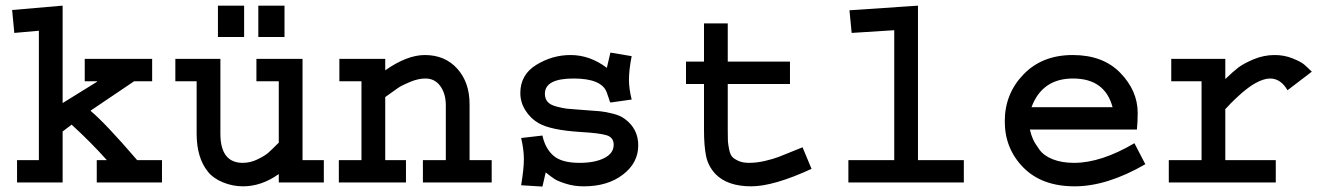

<svg xmlns="http://www.w3.org/2000/svg" viewBox="-20 -653 4728 687"><path d="M23.4 -617.2 204.1 -632.8V-284.2L327.1 -360.4V-362.3H283.2V-442.4H524.4V-362.3H460L303.7 -256.8Q358.4 -210.9 470.7 -80.1H559.6V0H326.2V-80.1H362.3Q305.7 -143.6 236.3 -207L204.1 -182.6V0H41V-80.1H119.1V-543L31.2 -535.2Z M607.4 -442.4H768.6V-174.8Q768.6 -70.3 848.6 -70.3Q876 -70.3 901.9 -83Q927.7 -95.7 939.5 -106Q951.2 -116.2 977.5 -142.6V-362.3H897.5V-442.4H1062.5V-80.1H1138.7V0H977.5V-30.3Q916 13.7 849.6 13.7Q812.5 13.7 777.8 -0.5Q743.2 -14.6 723.6 -39.1Q683.6 -88.9 683.6 -174.8V-362.3H607.4ZM759.8 -520.5V-632.8H853.5V-520.5ZM904.3 -520.5V-632.8H998V-520.5Z M1194.3 -442.4H1358.4V-401.4Q1436.5 -456.1 1500 -456.1Q1572.3 -456.1 1616.2 -407.2Q1660.2 -358.4 1660.2 -280.3V-80.1H1739.3V0H1493.2V-80.1H1575.2V-276.4Q1575.2 -317.4 1555.7 -344.7Q1536.1 -372.1 1502 -372.1Q1476.6 -372.1 1447.3 -359.9Q1418 -347.7 1404.3 -338.4Q1390.6 -329.1 1358.4 -305.7V-80.1H1432.6V0H1192.4V-80.1H1273.4V-362.3H1194.3Z M2164.1 -464.8 2240.2 -452.1Q2230.5 -403.3 2230.5 -367.2Q2230.5 -335.9 2240.2 -296.9L2164.1 -286.1Q2160.2 -293 2159.2 -298.8L2151.4 -321.3Q2133.8 -372.1 2032.2 -372.1Q1929.7 -372.1 1929.7 -317.4Q1929.7 -299.8 1939.5 -288.6Q1949.2 -277.3 1972.2 -271.5Q1995.1 -265.6 2007.8 -264.2Q2020.5 -262.7 2050.8 -260.7Q2107.4 -256.8 2127.4 -254.9Q2147.5 -252.9 2173.8 -246.1Q2200.2 -239.3 2216.8 -226.6Q2263.7 -191.4 2263.7 -132.8Q2263.7 -70.3 2209 -28.3Q2154.3 13.7 2069.3 13.7Q2034.2 13.7 2004.9 4.4Q1975.6 -4.9 1963.9 -12.7Q1952.1 -20.5 1932.6 -36.1L1920.9 14.6L1844.7 9.8Q1854.5 -48.8 1854.5 -83Q1854.5 -118.2 1844.7 -159.2L1920.9 -168Q1930.7 -122.1 1960 -96.2Q1989.3 -70.3 2053.7 -70.3Q2108.4 -70.3 2142.1 -87.4Q2175.8 -104.5 2175.8 -134.8Q2175.8 -161.1 2150.9 -168.9Q2126 -176.8 2057.6 -180.7Q1949.2 -187.5 1906.2 -212.9Q1877.9 -229.5 1859.9 -258.3Q1841.8 -287.1 1841.8 -320.3Q1841.8 -385.7 1898.9 -420.9Q1956.1 -456.1 2021.5 -456.1Q2090.8 -456.1 2151.4 -410.2Z M2499 -569.3H2584V-432.6H2806.6V-352.5H2584V-188.5Q2584 -161.1 2584.5 -149.4Q2585 -137.7 2588.9 -118.7Q2592.8 -99.6 2600.1 -91.8Q2607.4 -84 2622.6 -77.1Q2637.7 -70.3 2660.2 -70.3Q2687.5 -70.3 2716.8 -77.1Q2746.1 -84 2764.2 -90.8Q2782.2 -97.7 2820.3 -113.3L2851.6 -126L2883.8 -48.8Q2748 13.7 2668 13.7Q2583 13.7 2540 -30.3Q2513.7 -58.6 2506.3 -95.2Q2499 -131.8 2499 -188.5V-352.5H2434.6V-432.6H2499Z M3019.5 -616.2 3264.6 -632.8V-80.1H3428.7V0H3015.6V-80.1H3179.7V-544.9L3027.3 -535.2Z M4039.1 -140.6 4078.1 -65.4Q3941.4 13.7 3825.2 13.7Q3708 13.7 3641.6 -53.7Q3575.2 -121.1 3575.2 -218.8Q3575.2 -317.4 3642.1 -386.7Q3709 -456.1 3818.4 -456.1Q3926.8 -456.1 3988.8 -392.1Q4050.8 -328.1 4050.8 -249Q4050.8 -215.8 4047.9 -189.5H3665Q3669.9 -168.9 3676.3 -154.8Q3682.6 -140.6 3698.7 -118.2Q3714.8 -95.7 3747.1 -83Q3779.3 -70.3 3823.2 -70.3Q3919.9 -70.3 4039.1 -140.6ZM3670.9 -269.5H3960.9Q3933.6 -372.1 3819.3 -372.1Q3709 -372.1 3670.9 -269.5Z M4170.9 -442.4H4364.3V-370.1Q4391.6 -396.5 4410.6 -411.1Q4429.7 -425.8 4465.8 -440.9Q4502 -456.1 4541 -456.1Q4575.2 -456.1 4604.5 -444.3Q4633.8 -432.6 4645.5 -422.9Q4657.2 -413.1 4673.8 -396.5L4586.9 -330.1Q4562.5 -372.1 4524.4 -372.1Q4512.7 -372.1 4499.5 -367.7Q4486.3 -363.3 4473.6 -356.4Q4460.9 -349.6 4447.8 -339.8Q4434.6 -330.1 4423.8 -320.8Q4413.1 -311.5 4401.9 -300.8Q4390.6 -290 4383.8 -283.2Q4377 -276.4 4371.1 -269.5L4364.3 -262.7V-80.1H4544.9V0H4162.1V-80.1H4279.3V-362.3H4170.9Z"/></svg>

Font: Thabit-Bold
Style: Bold
Weight: 700
Designer: Regenerated by Nadim Shaikli
Foundry: MAK Alagha
Version: 0.01